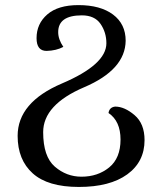

<svg xmlns="http://www.w3.org/2000/svg" viewBox="-20 -722 633 749"><path d="M287.6 7.3Q166.5 7.3 107.7 -45.7Q48.8 -98.6 48.8 -191.9Q48.8 -322.8 221.9 -396.5Q395 -470.2 395 -553.2Q395 -595.7 372.1 -628.9Q349.1 -662.1 299.3 -662.1Q207 -662.1 207 -596.7Q207 -568.4 227.1 -539.1Q199.7 -524.4 161.6 -523.4Q122.6 -523.4 122.6 -573.2Q122.6 -629.4 164.6 -665.8Q206.5 -702.1 286.1 -702.1Q371.6 -702.1 420.9 -665.3Q470.2 -628.4 470.2 -563Q468.8 -450.2 308.6 -381.8Q148.4 -313.5 148.4 -206.5Q148.4 -111.3 193.8 -72Q239.3 -32.7 297.9 -32.7Q361.3 -32.7 405.8 -68.8Q450.2 -105 450.2 -177.7Q450.2 -249.5 403.3 -281.2Q406.7 -303.7 429.2 -306.2Q465.8 -306.2 504.9 -272.9Q543.9 -239.7 543.9 -175.3Q543.9 -90.8 476.3 -41.7Q408.7 7.3 287.6 7.3Z"/></svg>

Font: Kelvinch
Style: Regular
Weight: 400
Designer: Paul James MIller
Foundry: High-Logic / Made with FontCreator
Version: Version 3.30 September 23, 2016